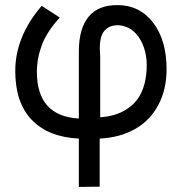

<svg xmlns="http://www.w3.org/2000/svg" viewBox="-20 -530 715 755"><path d="M290 205V15Q170 9 105 -58.5Q40 -126 40 -251Q40 -386 144 -507L215 -461Q164 -405 144.5 -352.5Q125 -300 125 -248Q125 -73 290 -64V-331Q291 -420 329 -465Q367 -510 441 -510Q529 -510 582 -441Q635 -372 635 -258Q635 -177 602 -116Q569 -55 510 -22Q451 11 372 15V204ZM555 -238Q564 -317 533 -372Q502 -427 445 -431Q405 -431 386.5 -403.5Q368 -376 374 -310V-69Q448 -73 497 -114.5Q546 -156 555 -238Z"/></svg>

Font: AtCorfu Sans
Style: AtCorfu Sans Regular
Weight: 400
Designer: Kostas Teopoulos
Foundry: Kostas Teopoulos
Version: Version 1.00 July 8, 2025, initial release